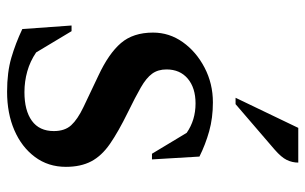

<svg xmlns="http://www.w3.org/2000/svg" viewBox="-180 -672 862 542"><g transform="rotate(90 251.0 -401.0)"><path d="M239 10Q184 10 143 -2Q102 -14 62 -33L52 -172H68L128 -72Q153 -55 181.5 -47Q210 -39 240 -39Q292 -39 321 -60Q350 -81 350 -122Q350 -153 333.5 -171Q317 -189 282.5 -205.5Q248 -222 193 -248Q131 -277 101.5 -311.5Q72 -346 72 -402Q72 -448 99 -486Q126 -524 171 -547.5Q216 -571 269 -571Q313 -571 350.5 -560.5Q388 -550 422 -533L430 -399H414L355 -497Q319 -522 272 -522Q228 -522 202 -500Q176 -478 176 -440Q176 -416 188 -399.5Q200 -383 227 -367.5Q254 -352 297 -331Q352 -304 386 -280.5Q420 -257 435.5 -227.5Q451 -198 451 -156Q451 -106 423 -68.5Q395 -31 347.5 -10.5Q300 10 239 10ZM256 -635 341 -812H439Q439 -795 431.5 -779.5Q424 -764 402 -745L274 -635Z"/></g></svg>

Font: Spectral SC SemiBold
Style: Regular
Weight: 600
Designer: Jean-Baptiste Levee
Foundry: Production Type
Version: Version 2.001